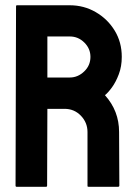

<svg xmlns="http://www.w3.org/2000/svg" viewBox="-20 -716 522 736"><path d="M156.7 0H43.5Q39.6 0 39.6 -4.9L41.5 -691.9Q41.5 -695.8 45.4 -695.8H247.6Q301.8 -695.8 347.2 -669.4Q392.6 -643.1 419.7 -598.6Q446.8 -554.2 446.8 -498Q446.8 -461.4 435.5 -431.6Q424.3 -401.9 409.4 -381.3Q394.5 -360.8 382.3 -351.1Q436.5 -291 436.5 -210L437.5 -4.9Q437.5 0 432.6 0H319.3Q315.4 0 315.4 -2.9V-210Q315.4 -246.1 290 -272.5Q264.6 -298.8 227.5 -298.8H161.6L160.6 -4.9Q160.6 0 156.7 0ZM247.6 -576.2H161.6V-418.9H247.6Q278.3 -418.9 302.5 -441.9Q326.7 -464.8 326.7 -498Q326.7 -529.8 303.2 -553Q279.8 -576.2 247.6 -576.2Z"/></svg>

Font: Koulen
Style: Regular
Weight: 400
Designer: Danh Hong
Version: Version 8.000; ttfautohint (v1.8.3)